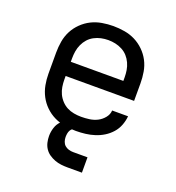

<svg xmlns="http://www.w3.org/2000/svg" viewBox="-132 -644 864 941"><g transform="rotate(20 300.0 -174.0)"><path d="M302 8Q273 8 243.5 3Q214 -2 187.5 -15Q161 -28 139.5 -49Q118 -70 104.5 -96Q91 -122 85.5 -151Q80 -180 80 -210V-320Q80 -349 85 -378.5Q90 -408 103.5 -434Q117 -460 138.5 -481Q160 -502 186 -515Q212 -528 241.5 -533Q271 -538 300 -538Q329 -538 358.5 -533Q388 -528 414 -515Q440 -502 461.5 -481Q483 -460 496.5 -434Q510 -408 515 -378.5Q520 -349 520 -320V-228H163V-210Q163 -191 166 -172Q169 -153 177 -136Q185 -119 198.5 -104.5Q212 -90 228.5 -81.5Q245 -73 264 -69.5Q283 -66 302 -66Q324 -66 345.5 -69Q367 -72 386 -81.5Q405 -91 419.5 -108.5Q434 -126 435 -147H518Q516 -123 507 -99.5Q498 -76 481.5 -57.5Q465 -39 444 -26Q423 -13 399.5 -5.5Q376 2 351.5 5Q327 8 302 8ZM437 -302V-320Q437 -339 434 -357.5Q431 -376 423 -393.5Q415 -411 402.5 -425Q390 -439 373 -448Q356 -457 337.5 -461Q319 -465 300 -465Q281 -465 262.5 -461Q244 -457 227 -448Q210 -439 197.5 -425Q185 -411 177 -393.5Q169 -376 166 -357.5Q163 -339 163 -320V-302ZM325 190Q308 190 291 188Q274 186 258 180Q242 174 228 164.5Q214 155 204.5 141Q195 127 191 110Q187 93 187 76Q187 54 194 32Q201 10 217.5 -6Q234 -22 256 -28.5Q278 -35 300 -35V0Q291 0 283.5 5.5Q276 11 272 18.5Q268 26 266.5 35Q265 44 265 53Q265 65 269 76.5Q273 88 281.5 95.5Q290 103 301.5 106.5Q313 110 325 110H400V190Z"/></g></svg>

Font: Iosevka Curly Extended
Style: Regular
Weight: 400
Width: 7
Monospace: yes
Designer: Belleve Invis
Foundry: Belleve Invis
Version: Version 11.1.0; ttfautohint (v1.8.3)